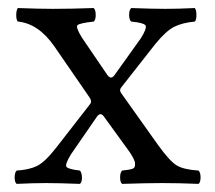

<svg xmlns="http://www.w3.org/2000/svg" viewBox="-20 -451 530 473"><path d="M182.1 -357.9 243.2 -268.1Q252.9 -252.9 262.2 -266.1L327.1 -356.9Q343.3 -382.8 338.1 -388.9Q333 -395 303.2 -397.9Q298.3 -401.9 298.1 -413.8Q297.9 -425.8 303.2 -431.2Q355 -429.2 387.2 -429.2Q420.4 -429.2 460 -431.2Q463.9 -426.3 463.9 -414.1Q463.9 -401.9 460 -397.9Q429.2 -395 409.2 -385Q389.2 -375 362.8 -342.8L278.8 -235.8Q272.9 -229 278.8 -221.2L369.1 -94.2Q397.9 -54.2 415 -43.7Q432.1 -33.2 469.2 -30.8Q474.1 -25.9 474.1 -13.9Q474.1 -2 469.2 2Q421.4 0 379.9 0Q340.8 0 280.8 2Q275.9 -2 275.9 -13.9Q275.9 -25.9 280.8 -30.8Q299.8 -32.7 306.9 -35.4Q314 -38.1 312.5 -49.6Q311 -61 293.9 -84L235.8 -164.1Q227.1 -176.3 217.8 -162.1L154.8 -70.8Q139.6 -45.9 143.8 -40Q147.9 -34.2 176.8 -30.8Q181.6 -25.9 181.9 -13.9Q182.1 -2 176.8 2Q125 0 93 0Q61 0 21 2Q16.1 -2 16.1 -13.9Q16.1 -25.9 21 -30.8Q51.8 -32.7 71.3 -42.2Q90.8 -51.8 118.2 -86.9L202.1 -194.8Q207 -200.7 201.2 -210L113.8 -336.9Q74.7 -393.1 23.9 -397.9Q20 -401.9 20 -413.8Q20 -425.8 23.9 -431.2Q75.7 -429.2 109.9 -429.2Q156.7 -429.2 210.9 -431.2Q215.8 -426.3 215.8 -414.1Q215.8 -401.9 210.9 -397.9Q175.8 -394 170.9 -388.9Q166 -383.8 182.1 -357.9Z"/></svg>

Font: Linux Libertine O
Style: Regular
Weight: 400
Designer: Philipp H. Poll
Foundry: Philipp H. Poll
Version: Version 5.3.0